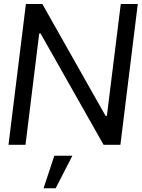

<svg xmlns="http://www.w3.org/2000/svg" viewBox="-20 -748 734 992"><path d="M23.9 0H111.8L182.6 -575.2H189.5L515.1 0H602.1L691.9 -727.5H604L532.2 -149.4H525.4L198.7 -727.5H113.8ZM205.1 224.6H267.6L354 56.6H260.7Z"/></svg>

Font: Guggenheim Sans Display
Style: Italic
Weight: 400
Italic angle: -7°
Designer: Modified by Tom Baber under direction of Pentagram Design 2023
Foundry: rsms
Version: Version 1.001;Glyphs 3.1.2 (3151)